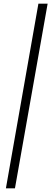

<svg xmlns="http://www.w3.org/2000/svg" viewBox="-20 -770 290 1040"><path d="M12 250 188 -750H238L61 250Z"/></svg>

Font: Spectral
Style: Bold Italic
Weight: 700
Italic angle: -10°
Designer: Jean-Baptiste Levee
Foundry: Production Type
Version: Version 2.001